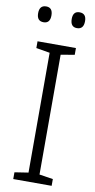

<svg xmlns="http://www.w3.org/2000/svg" viewBox="-99 -938 487 980"><g transform="rotate(10 144.5 -448.5)"><path d="M244 0H45V-35L116 -46V-667L45 -679V-714H244V-679L173 -667V-46L244 -35ZM23 -856Q23 -897 58 -897Q92 -897 92 -856Q92 -815 58 -815Q23 -815 23 -856ZM197 -857Q197 -897 231 -897Q266 -897 266 -857Q266 -815 231 -815Q197 -815 197 -857Z"/></g></svg>

Font: Noto Sans Gurmukhi SemiCondensed Light
Style: Regular
Weight: 300
Width: 4
Designer: Jelle Bosma - Monotype Design Team
Foundry: Monotype Imaging Inc.
Version: Version 2.004; ttfautohint (v1.8.4.7-5d5b)